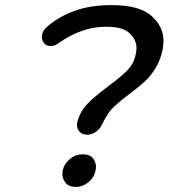

<svg xmlns="http://www.w3.org/2000/svg" viewBox="-20 -728 662 754"><path d="M285 -254Q294 -283 308.5 -302.5Q323 -322 347 -343Q371 -364 410 -393Q457 -428 481.5 -453.5Q506 -479 513 -515Q516 -528 516 -539Q516 -572 489 -597.5Q462 -623 397 -623Q395 -623 393 -623Q301 -622 212 -560Q196 -547 179 -547Q162 -547 151 -561Q142 -574 145 -591Q148 -608 162 -620Q204 -659 268 -683.5Q332 -708 418 -708Q527 -708 574.5 -666Q622 -624 622 -568Q622 -550 618 -530Q609 -489 589 -457.5Q569 -426 545.5 -405Q522 -384 483 -355Q435 -318 417.5 -298.5Q400 -279 380 -238Q372 -221 356 -210Q340 -199 323 -199Q300 -199 289 -215Q278 -231 285 -254ZM278 6Q250 6 237.5 -10Q225 -26 225 -45Q225 -51 226 -58Q232 -85 254.5 -103.5Q277 -122 305 -122Q333 -122 345 -106.5Q357 -91 357 -73Q357 -66 355 -58Q350 -31 327.5 -12.5Q305 6 278 6Z"/></svg>

Font: Sepalumica Med
Style: Italic
Weight: 500
Italic angle: -12°
Designer: Julieta Ulanovsky
Foundry: Julieta Ulanovsky
Version: Version 7.200